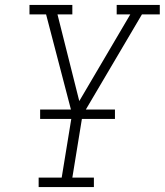

<svg xmlns="http://www.w3.org/2000/svg" viewBox="-20 -755 665 775"><path d="M136 0V-38H229L271 -295L166 -697H99V-735H272V-697H212L300 -347L506 -697H451V-735H625V-697H553L313 -290L272 -38H359V0ZM444 -275H142V-313H444Z"/></svg>

Font: Iosevka Slab XLtExObl
Style: Regular
Weight: 200
Width: 7
Italic angle: -9°
Monospace: yes
Designer: Belleve Invis
Foundry: Belleve Invis
Version: Version 11.1.1; ttfautohint (v1.8.3)